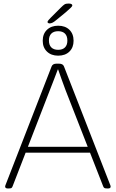

<svg xmlns="http://www.w3.org/2000/svg" viewBox="-20 -1061 653 1083"><path d="M23 2Q16 2 12.5 -1Q9 -4 9 -8Q9 -10 9.5 -12.5Q10 -15 11 -17L271 -686Q274 -694 281 -698Q288 -702 300 -702H311Q324 -702 331 -698Q338 -694 341 -686L602 -17Q603 -15 603.5 -12.5Q604 -10 604 -8Q604 -4 601 -1Q598 2 590 2H585Q575 2 570 0Q565 -2 562 -10L350 -552Q338 -583 328 -612Q318 -641 308 -669H306Q295 -641 284.5 -612.5Q274 -584 261 -552L51 -10Q48 -2 43.5 0Q39 2 28 2ZM106 -200V-233H505V-200ZM308 -747Q269 -747 245 -770Q221 -793 221 -831Q221 -870 245 -893Q269 -916 308 -916Q348 -916 371.5 -893Q395 -870 395 -831Q395 -793 371.5 -770Q348 -747 308 -747ZM308 -780Q333 -780 346.5 -793.5Q360 -807 360 -832Q360 -858 346.5 -871.5Q333 -885 308 -885Q283 -885 269.5 -871.5Q256 -858 256 -833Q256 -807 269.5 -793.5Q283 -780 308 -780ZM260 -929Q256 -929 252 -931Q248 -933 248 -937Q248 -941 254 -948Q260 -955 266 -961L323 -1018Q337 -1032 344.5 -1036.5Q352 -1041 367 -1041Q378 -1041 383 -1038Q388 -1035 388 -1030Q388 -1026 379 -1017Q370 -1008 350 -991L300 -950Q286 -938 277 -933.5Q268 -929 260 -929Z"/></svg>

Font: Asap Thin
Style: Regular
Weight: 250
Designer: Pablo Cosgaya
Foundry: Omnibus-Type
Version: Version 3.001